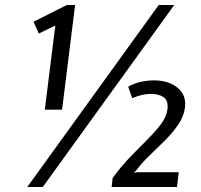

<svg xmlns="http://www.w3.org/2000/svg" viewBox="-20 -747 803 767"><path d="M89 0 614 -727H676L151 0ZM159 -309 201 -645 135 -613 114 -660 247 -727H280L228 -309ZM426 0 430 -36Q465.5 -84.5 502.5 -122.5Q539.5 -160.5 571.2 -192.2Q603 -224 624.2 -252.8Q645.5 -281.5 649 -311Q653 -345 633.8 -358.5Q614.5 -372 583 -372Q566 -372 547.5 -367.8Q529 -363.5 508 -355L492 -401Q520.5 -416 546.2 -421Q572 -426 596 -426Q632 -426 661.5 -413.5Q691 -401 707 -376.8Q723 -352.5 719 -318Q714.5 -282 692 -249.2Q669.5 -216.5 638.8 -185.8Q608 -155 577.2 -125.8Q546.5 -96.5 525 -67L514 -57L528 -59H694L687 0Z"/></svg>

Font: Expletus Sans
Style: Italic
Weight: 400
Italic angle: -7°
Designer: Jasper de Waard
Foundry: Designtown
Version: Version 7.500